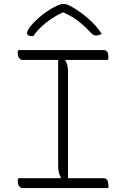

<svg xmlns="http://www.w3.org/2000/svg" viewBox="-20 -954 640 974"><path d="M325 -25H274L289 -54Q282 -65 278.5 -79Q275 -93 275 -111Q275 -178 275 -247.5Q275 -317 275 -388Q275 -459 275 -531Q275 -603 275 -675H326L311 -646Q319 -636 322 -621.5Q325 -607 325 -589Q325 -522 325 -452.5Q325 -383 325 -312Q325 -241 325 -169Q325 -97 325 -25ZM530 0H95Q89 0 84.5 -2.5Q80 -5 76.5 -10Q73 -15 71.5 -21Q70 -27 70 -34Q70 -37 70.5 -40Q71 -43 71.5 -45.5Q72 -48 73 -50H507Q515 -50 520 -45.5Q525 -41 527.5 -32.5Q530 -24 530 -10Q530 -9 530 -7Q530 -5 530 -3.5Q530 -2 530 0ZM73 -700H507Q518 -700 524 -691Q530 -682 530 -664Q530 -663 530 -661Q530 -659 529.5 -657Q529 -655 528.5 -653.5Q528 -652 528 -650H95Q83 -650 76.5 -660Q70 -670 70 -684Q70 -686 70 -688.5Q70 -691 70.5 -693Q71 -695 71.5 -697Q72 -699 73 -700ZM293 -934Q295 -934 296.5 -934Q298 -934 299.5 -934Q301 -934 302 -934Q309 -934 320 -931Q331 -928 357 -912Q372 -903 390.5 -889.5Q409 -876 428 -859.5Q447 -843 464.5 -823.5Q482 -804 496 -782Q489 -778 482.5 -776Q476 -774 467 -774Q458 -774 451.5 -778.5Q445 -783 432 -797Q404 -827 369 -853Q334 -879 275 -902L333 -891Q317 -891 300.5 -891Q284 -891 267 -891L325 -903Q259 -875 215.5 -840.5Q172 -806 149 -771H143Q133 -771 127.5 -773Q122 -775 119.5 -778.5Q117 -782 117 -787Q117 -792 123.5 -804.5Q130 -817 146 -834Q161 -850 177.5 -864.5Q194 -879 212.5 -892Q231 -905 251 -916Q271 -927 293 -934Z"/></svg>

Font: Recursive Monospace Casual Light
Style: Regular
Weight: 300
Version: Version 1.047